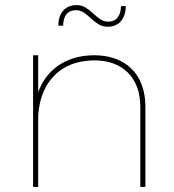

<svg xmlns="http://www.w3.org/2000/svg" viewBox="-20 -734 684 754"><path d="M531 -313Q531 -400 482.5 -448.5Q434 -497 348 -497Q245 -495 187 -430.5Q129 -366 129 -253H111Q111 -335 139 -393.5Q167 -452 220.5 -484Q274 -516 348 -517Q412 -517 457.5 -492.5Q503 -468 527 -422.5Q551 -377 551 -313V0H531ZM110 -517H130V0H110ZM474 -710Q474 -686 465.5 -667.5Q457 -649 441 -639Q425 -629 403 -629Q382 -629 366.5 -639Q351 -649 337.5 -661.5Q324 -674 310 -684Q296 -694 278 -694Q254 -694 241 -678Q228 -662 228 -633H209Q209 -658 217.5 -676Q226 -694 242 -704Q258 -714 280 -714Q301 -714 316.5 -704Q332 -694 345.5 -681.5Q359 -669 373 -659Q387 -649 405 -649Q429 -649 442 -665.5Q455 -682 455 -710Z"/></svg>

Font: Alexandria Thin
Style: Regular
Weight: 250
Designer: Mohamed Gaber
Foundry: Kief Type Foundry
Version: Version 5.100